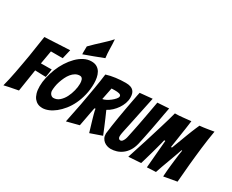

<svg xmlns="http://www.w3.org/2000/svg" viewBox="-148 -1652 2681 2219"><g transform="rotate(30 1192.5 -543.0)"><path d="M4 1Q16 -42 27.5 -95.5Q39 -149 50.5 -208Q62 -267 72.5 -327.5Q83 -388 93 -444Q114 -577 135 -719L470 -736L441 -613H284L253 -435Q284 -436 312 -436Q335 -436 359 -436Q383 -436 396 -437Q393 -409 388.5 -382Q384 -355 380 -328Q367 -328 343 -328.5Q319 -329 293.5 -330Q268 -331 236 -332L190 -37Q156 -31 123 -24Q95 -19 62 -12Q29 -5 4 1Z M522 4Q489 4 462 -8.5Q435 -21 415 -45.5Q395 -70 383.5 -108.5Q372 -147 372 -201Q372 -257 386 -319Q400 -381 424 -442Q448 -503 483 -558Q518 -613 560 -655.5Q602 -698 650 -723Q698 -748 750 -748Q795 -748 824.5 -729.5Q854 -711 870.5 -681.5Q887 -652 894 -615Q901 -578 901 -541Q901 -459 883.5 -386.5Q866 -314 837 -253.5Q808 -193 769.5 -145.5Q731 -98 689 -64.5Q647 -31 604 -13.5Q561 4 522 4ZM576 -161Q621 -161 656 -192Q691 -223 714 -268Q737 -313 749.5 -364Q762 -415 762 -457Q762 -469 760.5 -483Q759 -497 754.5 -509Q750 -521 740.5 -529.5Q731 -538 715 -538Q683 -538 656 -522Q629 -506 607.5 -479.5Q586 -453 570 -419.5Q554 -386 542.5 -351.5Q531 -317 526 -284Q521 -251 521 -227Q521 -216 525 -204Q529 -192 536 -183Q543 -174 553.5 -167.5Q564 -161 576 -161ZM614 -765Q613 -776 613 -785Q613 -794 613 -803Q613 -819 613.5 -835.5Q614 -852 614 -870Q682 -939 742 -993Q802 -1047 854 -1104Q859 -1037 859.5 -979Q860 -921 868 -860Q809 -836 741 -811.5Q673 -787 614 -765Z M838 1Q865 -132 890 -259Q899 -313 910 -371.5Q921 -430 930.5 -487.5Q940 -545 948.5 -598.5Q957 -652 962 -696Q1019 -714 1085 -722.5Q1151 -731 1216 -731Q1255 -731 1280.5 -722Q1306 -713 1320.5 -696.5Q1335 -680 1341 -658Q1347 -636 1347 -609Q1347 -569 1333 -530.5Q1319 -492 1295.5 -457.5Q1272 -423 1241.5 -394.5Q1211 -366 1176 -348Q1194 -308 1214.5 -260.5Q1235 -213 1253 -170Q1273 -120 1294 -70L1139 -16Q1119 -80 1103 -136Q1096 -159 1089 -183.5Q1082 -208 1076 -230Q1070 -252 1066 -269.5Q1062 -287 1061 -298L1048 -294Q1042 -262 1033.5 -219Q1025 -176 1018 -136Q1009 -89 1000 -41ZM1073 -433Q1092 -435 1119.5 -449Q1147 -463 1172 -482.5Q1197 -502 1215 -523Q1233 -544 1233 -560Q1233 -571 1226 -577.5Q1219 -584 1206.5 -587.5Q1194 -591 1179 -592Q1164 -593 1148 -593Q1137 -593 1125.5 -592.5Q1114 -592 1105 -592Z M1443 18Q1420 18 1396 10.5Q1372 3 1353 -12Q1334 -27 1321.5 -50Q1309 -73 1309 -104Q1309 -108 1309 -112Q1309 -116 1310 -120Q1314 -161 1323 -219Q1332 -277 1342 -340Q1352 -403 1364 -466.5Q1376 -530 1385.5 -582Q1395 -634 1402 -668.5Q1409 -703 1411 -711Q1432 -713 1461 -716Q1490 -719 1515 -721Q1546 -724 1576 -727Q1550 -606 1530 -508Q1521 -466 1512.5 -424Q1504 -382 1496.5 -347Q1489 -312 1483.5 -286.5Q1478 -261 1474.5 -245Q1471 -229 1466.5 -204.5Q1462 -180 1462 -160Q1462 -144 1470 -133.5Q1478 -123 1490 -123Q1507 -123 1518 -136.5Q1529 -150 1536.5 -169Q1544 -188 1547.5 -207.5Q1551 -227 1554 -238Q1560 -267 1567.5 -302.5Q1575 -338 1582.5 -376.5Q1590 -415 1597.5 -455Q1605 -495 1612 -533Q1629 -621 1645 -715L1797 -725Q1797 -725 1792 -699Q1787 -673 1779 -630Q1771 -587 1761.5 -532Q1752 -477 1740 -417.5Q1728 -358 1716.5 -300.5Q1705 -243 1694 -195Q1680 -138 1654.5 -98Q1629 -58 1594.5 -32Q1560 -6 1521 6Q1482 18 1443 18Z M1667 -6Q1711 -139 1751 -267Q1768 -321 1786 -380Q1804 -439 1822 -497Q1840 -555 1855.5 -609Q1871 -663 1883 -709Q1938 -709 1987 -715Q2036 -721 2093 -726Q2090 -704 2086.5 -676.5Q2083 -649 2078.5 -619Q2074 -589 2069 -557Q2064 -525 2057 -475Q2050 -425 2038 -350H2051Q2080 -426 2099 -476.5Q2118 -527 2130 -559Q2142 -591 2154.5 -621.5Q2167 -652 2178.5 -679.5Q2190 -707 2200 -728Q2225 -730 2247 -733Q2269 -736 2291 -739.5Q2313 -743 2335.5 -746.5Q2358 -750 2385 -755Q2375 -697 2366 -636Q2357 -575 2350 -514.5Q2343 -454 2336.5 -395Q2330 -336 2325 -283Q2313 -159 2304 -41L2130 -10Q2130 -15 2131.5 -37Q2133 -59 2135.5 -91Q2138 -123 2142.5 -162Q2147 -201 2151.5 -240Q2156 -279 2161 -315.5Q2166 -352 2171 -378H2162Q2148 -336 2131 -289.5Q2114 -243 2096.5 -195Q2079 -147 2062 -101Q2045 -55 2032 -13Q1997 -12 1972 -10.5Q1947 -9 1914 -7L1946 -378H1931Q1929 -365 1921 -334.5Q1913 -304 1902.5 -264.5Q1892 -225 1880 -182.5Q1868 -140 1857.5 -103.5Q1847 -67 1840 -43.5Q1833 -20 1832 -17Z"/></g></svg>

Font: Bangers
Style: Regular
Weight: 400
Designer: vernon adams
Foundry: Vernon Adams
Version: Version 2.000